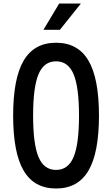

<svg xmlns="http://www.w3.org/2000/svg" viewBox="-20 -1060 640 1096"><path d="M300 16Q175 16 115 -86Q55 -188 55 -400Q55 -612 115 -714Q175 -816 300 -816Q425 -816 485 -714Q545 -612 545 -400Q545 -188 485 -86Q425 16 300 16ZM300 -90Q369 -90 400 -163.5Q431 -237 431 -400Q431 -563 400 -636.5Q369 -710 300 -710Q231 -710 200 -636.5Q169 -563 169 -400Q169 -237 200 -163.5Q231 -90 300 -90ZM228 -890 318 -1040H442L322 -890Z"/></svg>

Font: Martian Mono Condensed
Style: Regular
Weight: 400
Width: 3
Designer: Roman Shamin
Foundry: Evil Martians
Version: Version 1.000